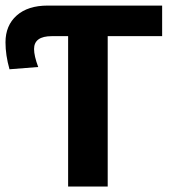

<svg xmlns="http://www.w3.org/2000/svg" viewBox="-20 -679 640 699"><path d="M168.9 -547.4Q104 -547.4 104 -500.5Q104 -475.6 119.1 -435.1L14.6 -426.8Q0 -478 0 -524.9Q0 -586.4 40.8 -622.6Q81.5 -658.7 153.8 -658.7H570.3V-547.4H372.1V0H228V-547.4Z"/></svg>

Font: Cousine
Style: Bold
Weight: 700
Monospace: yes
Designer: Steve Matteson
Foundry: Ascender Corporation
Version: Version 1.20